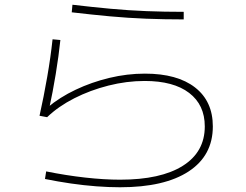

<svg xmlns="http://www.w3.org/2000/svg" viewBox="-20 -773 1040 811"><path d="M487 18Q440 18 387 14Q334 10 279 2Q224 -6 170 -17L175 -49Q259 -32 339.5 -23Q420 -14 487 -14Q659 -14 752 -72.5Q845 -131 845 -239Q845 -330 779 -380.5Q713 -431 591 -431Q515 -431 438 -411.5Q361 -392 294 -358Q227 -324 179 -278L147 -284Q165 -365 179.5 -448.5Q194 -532 202 -607L235 -604Q228 -537 215.5 -460.5Q203 -384 187 -311L181 -319Q232 -362 299.5 -394Q367 -426 442 -444Q517 -462 592 -462Q729 -462 804 -403.5Q879 -345 879 -239Q879 -116 777 -49Q675 18 487 18ZM756 -691Q673 -691 597 -694Q521 -697 444.5 -704Q368 -711 283 -721L286 -753Q371 -743 447 -736Q523 -729 598.5 -726Q674 -723 756 -723Z"/></svg>

Font: M PLUS 1 Code ExtraLight
Style: Regular
Weight: 250
Designer: Coji Morishita
Foundry: UNDERFOREST DESIGN
Version: Version 1.002